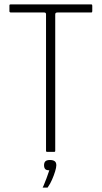

<svg xmlns="http://www.w3.org/2000/svg" viewBox="-20 -693 464 876"><path d="M195 0Q193 0 191.5 -1Q190 -2 190 -5V-628Q190 -632 188 -634Q186 -636 182 -636H28Q27 -636 25 -637.5Q23 -639 23 -641V-668Q23 -671 24.5 -672Q26 -673 28 -673H395Q399 -673 400 -671.5Q401 -670 401 -667V-642Q401 -639 400 -637.5Q399 -636 395 -636H242Q237 -636 234.5 -634Q232 -632 232 -627V-5Q232 0 227 0ZM237 61Q237 71 231.5 89Q226 107 217.5 126.5Q209 146 199 160Q198 163 196 163Q194 163 187 163Q180 163 175 163Q175 162 175 161.5Q175 161 178 156Q184 142 192 121Q200 100 205 84Q191 84 186 78Q181 72 181 61Q181 49 187 43Q193 37 208 37Q222 37 229.5 42.5Q237 48 237 61Z"/></svg>

Font: Glory ExtraLight
Style: Regular
Weight: 250
Version: Version 1.011